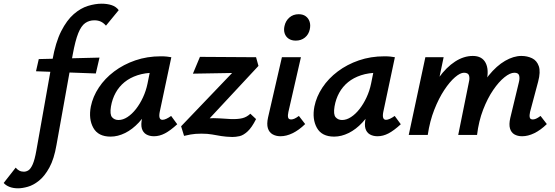

<svg xmlns="http://www.w3.org/2000/svg" viewBox="-161 -731 3007 1040"><path d="M-63 289Q-90 289 -110 281Q-130 273 -141 260L-76 177Q-68 187 -57 193Q-46 199 -32 199Q-19 199 -7 191.5Q5 184 16 159.5Q27 135 36 84L123 -406Q140 -502 170.5 -562Q201 -622 238.5 -654.5Q276 -687 315.5 -699Q355 -711 389 -711Q420 -711 444 -703Q468 -695 482 -676L413 -592Q400 -607 385 -614Q370 -621 350 -621Q322 -621 300.5 -606Q279 -591 263 -551.5Q247 -512 233 -436L145 54Q132 130 106.5 176.5Q81 223 50.5 247.5Q20 272 -10 280.5Q-40 289 -63 289ZM34 -345 49 -411 378 -419 358 -333Z M438 9Q371 9 344.5 -38.5Q318 -86 331 -154Q342 -208 374.5 -257Q407 -306 457.5 -344Q508 -382 572 -404Q636 -426 710 -426Q730 -426 743 -424.5Q756 -423 767 -421L704 -124Q696 -82 719 -82Q728 -82 740 -87.5Q752 -93 766 -103L799 -58Q762 -24 732.5 -8.5Q703 7 673 7Q649 7 631.5 -3Q614 -13 607.5 -34.5Q601 -56 609 -92L642 -243L696 -277Q681 -211 653.5 -158Q626 -105 591 -67.5Q556 -30 516.5 -10.5Q477 9 438 9ZM481 -81Q505 -81 529.5 -97Q554 -113 575.5 -140.5Q597 -168 613.5 -203.5Q630 -239 638 -278L658 -377L713 -334Q704 -336 695 -336.5Q686 -337 677 -337Q625 -337 584 -323.5Q543 -310 513.5 -286Q484 -262 465.5 -228.5Q447 -195 440 -154Q433 -111 446 -96Q459 -81 481 -81Z M1097 11Q1062 10 1037.5 6Q1013 2 988.5 -2.5Q964 -7 930 -7Q896 -7 871.5 -2.5Q847 2 836 5L820 -47L1153 -395L1175 -337L884 -332L922 -423L1226 -421L1239 -374L915 -26L852 -51Q876 -64 914.5 -77.5Q953 -91 996 -91Q1009 -91 1025.5 -90Q1042 -89 1059 -88Q1076 -87 1091 -86Q1129 -85 1152.5 -91Q1176 -97 1195 -115L1226 -86Q1203 -40 1180 -19Q1157 2 1136.5 6.5Q1116 11 1097 11Z M1358 7Q1334 7 1315.5 -3.5Q1297 -14 1290 -36.5Q1283 -59 1291 -95L1366 -421H1469L1401 -124Q1397 -106 1399.5 -95Q1402 -84 1416 -84Q1424 -84 1433.5 -88Q1443 -92 1458 -103L1492 -59Q1458 -26 1424 -9.5Q1390 7 1358 7ZM1441 -511Q1418 -511 1402.5 -521.5Q1387 -532 1381 -550Q1375 -568 1380 -590Q1386 -618 1406.5 -636Q1427 -654 1457 -654Q1480 -654 1495 -643Q1510 -632 1516 -613.5Q1522 -595 1517 -572Q1511 -544 1490.5 -527.5Q1470 -511 1441 -511Z M1649 9Q1582 9 1555.5 -38.5Q1529 -86 1542 -154Q1553 -208 1585.5 -257Q1618 -306 1668.5 -344Q1719 -382 1783 -404Q1847 -426 1921 -426Q1941 -426 1954 -424.5Q1967 -423 1978 -421L1915 -124Q1907 -82 1930 -82Q1939 -82 1951 -87.5Q1963 -93 1977 -103L2010 -58Q1973 -24 1943.5 -8.5Q1914 7 1884 7Q1860 7 1842.5 -3Q1825 -13 1818.5 -34.5Q1812 -56 1820 -92L1853 -243L1907 -277Q1892 -211 1864.5 -158Q1837 -105 1802 -67.5Q1767 -30 1727.5 -10.5Q1688 9 1649 9ZM1692 -81Q1716 -81 1740.5 -97Q1765 -113 1786.5 -140.5Q1808 -168 1824.5 -203.5Q1841 -239 1849 -278L1869 -377L1924 -334Q1915 -336 1906 -336.5Q1897 -337 1888 -337Q1836 -337 1795 -323.5Q1754 -310 1724.5 -286Q1695 -262 1676.5 -228.5Q1658 -195 1651 -154Q1644 -111 1657 -96Q1670 -81 1692 -81Z M2667 7Q2643 7 2625.5 -3Q2608 -13 2601.5 -35Q2595 -57 2603 -92L2650 -287Q2655 -307 2651 -322Q2647 -337 2625 -337Q2602 -337 2571.5 -312.5Q2541 -288 2510.5 -243.5Q2480 -199 2456 -137Q2432 -75 2423 0H2351Q2373 -108 2408 -188.5Q2443 -269 2486 -322Q2529 -375 2575 -401.5Q2621 -428 2663 -428Q2695 -428 2721 -415.5Q2747 -403 2757.5 -372.5Q2768 -342 2754 -289L2710 -124Q2706 -106 2708.5 -95Q2711 -84 2725 -84Q2733 -84 2742.5 -88Q2752 -92 2767 -103L2801 -59Q2767 -26 2733 -9.5Q2699 7 2667 7ZM2053 0 2143 -421H2242L2154 0ZM2091 0Q2111 -97 2143 -175.5Q2175 -254 2216 -310.5Q2257 -367 2304 -397.5Q2351 -428 2400 -428Q2450 -428 2469.5 -390.5Q2489 -353 2474 -289L2406 0H2321L2379 -287Q2384 -307 2379.5 -322Q2375 -337 2352 -337Q2332 -337 2303.5 -312.5Q2275 -288 2245.5 -243.5Q2216 -199 2191.5 -137Q2167 -75 2156 0Z"/></svg>

Font: Ysabeau Infant
Style: Bold Italic
Weight: 700
Italic angle: -12°
Designer: Christian Thalmann (Catharsis Fonts)
Version: Version 2.001;gftools[0.9.30]; featfreeze: ss01,ss02,lnum